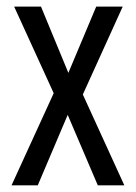

<svg xmlns="http://www.w3.org/2000/svg" viewBox="-20 -556 407 576"><path d="M141.1 -276.4 22.5 -536.1H103L185.1 -337.4L268.6 -536.1H348.1L228.5 -272.5L353 0H273.4L183.1 -211.4L93.3 0H14.6Z"/></svg>

Font: Open Sans Condensed
Style: Regular
Weight: 400
Width: 3
Designer: Monotype Design Team
Foundry: Monotype Imaging Inc.
Version: Version 3.000